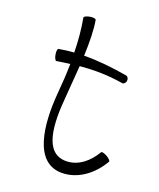

<svg xmlns="http://www.w3.org/2000/svg" viewBox="-145 -860 798 965"><g transform="rotate(20 254.0 -377.5)"><path d="M85 -503C109 -507 132 -510 156 -513C155 -460 152 -407 147 -354C132 -177 155 16 302 16C389 16 463 -42 507 -118C510 -122 500 -133 485 -142C470 -150 456 -154 453 -149C420 -92 367 -47 302 -47C182 -47 178 -206 191 -350C195 -403 200 -461 204 -519C280 -526 356 -525 432 -512C441 -510 451 -518 453 -530C455 -542 449 -553 439 -555C362 -568 284 -577 207 -576C210 -648 209 -715 200 -765C199 -771 184 -773 167 -770C150 -767 137 -760 138 -755C149 -695 154 -635 155 -574C128 -572 101 -569 75 -564C69 -563 67 -549 70 -532C73 -515 80 -502 85 -503Z"/></g></svg>

Font: Nupuram ExtraLight
Style: Regular
Weight: 200
Designer: Santhosh Thottingal (santhosh.thottingal@gmail.com)
Foundry: SMC
Version: Version 1.000